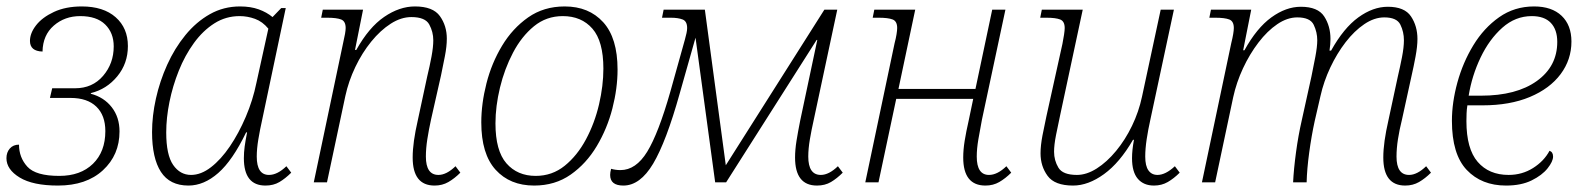

<svg xmlns="http://www.w3.org/2000/svg" viewBox="-21 -566 4919 596"><path d="M159 10Q81 10 40 -15Q-1 -40 -1 -75Q-1 -93 9.5 -105Q20 -117 38 -117Q38 -77 64 -48.5Q90 -20 163 -20Q229 -20 267.5 -57.5Q306 -95 306 -159Q306 -208 278 -235Q250 -262 198 -262H134L141 -292H212Q266 -292 299 -330.5Q332 -369 332 -422Q332 -464 305.5 -490Q279 -516 228 -516Q180 -516 146 -486.5Q112 -457 111 -406Q72 -407 72 -439Q72 -463 91 -487.5Q110 -512 146.5 -529Q183 -546 233 -546Q300 -546 338 -512.5Q376 -479 376 -423Q376 -369 343 -329Q310 -289 261 -277V-275Q302 -264 326 -233Q350 -202 350 -158Q350 -85 298.5 -37.5Q247 10 159 10Z M564 10Q506 10 478.5 -32.5Q451 -75 451 -156Q451 -206 463 -260Q475 -314 498 -365Q521 -416 554.5 -457Q588 -498 630.5 -522Q673 -546 724 -546Q757 -546 782 -537Q807 -528 825 -513L852 -541H866L793 -195Q786 -164 781 -134Q776 -104 776 -80Q776 -23 814 -23Q840 -23 868 -50L883 -30Q865 -12 846.5 -1Q828 10 803 10Q736 10 736 -75Q736 -93 738.5 -111.5Q741 -130 746 -155H743Q701 -68 656.5 -29Q612 10 564 10ZM572 -23Q603 -23 634 -47Q665 -71 692.5 -111.5Q720 -152 742 -203.5Q764 -255 775 -309L812 -477Q794 -499 770.5 -507.5Q747 -516 723 -516Q680 -516 644.5 -493.5Q609 -471 581 -432.5Q553 -394 534 -346.5Q515 -299 505 -249.5Q495 -200 495 -155Q495 -85 516.5 -54Q538 -23 572 -23Z M1328 10Q1260 10 1260 -77Q1260 -101 1264 -129.5Q1268 -158 1276 -193L1305 -328Q1313 -361 1318.5 -390.5Q1324 -420 1324 -441Q1324 -467 1311.5 -490Q1299 -513 1256 -513Q1224 -513 1192 -492.5Q1160 -472 1131.5 -437Q1103 -402 1082 -358Q1061 -314 1051 -268L994 0H953L1044 -432Q1052 -466 1052 -479Q1052 -500 1038 -505.5Q1024 -511 994 -511H976L981 -536H1106L1081 -411H1085Q1124 -481 1171.5 -513.5Q1219 -546 1267 -546Q1323 -546 1344.5 -516Q1366 -486 1366 -446Q1366 -422 1360 -391.5Q1354 -361 1348 -332L1317 -195Q1310 -163 1305.5 -134Q1301 -105 1301 -80Q1301 -23 1340 -23Q1365 -23 1393 -50L1408 -30Q1390 -12 1371 -1Q1352 10 1328 10Z M1637 10Q1562 10 1517.5 -39Q1473 -88 1473 -186Q1473 -244 1489 -307Q1505 -370 1537.5 -424Q1570 -478 1618.5 -512Q1667 -546 1732 -546Q1807 -546 1851.5 -497Q1896 -448 1896 -350Q1896 -292 1880 -229.5Q1864 -167 1831.5 -112.5Q1799 -58 1750.5 -24Q1702 10 1637 10ZM1642 -20Q1693 -20 1732 -51.5Q1771 -83 1798 -133.5Q1825 -184 1838.5 -242Q1852 -300 1852 -353Q1852 -438 1818 -477Q1784 -516 1726 -516Q1675 -516 1636.5 -484.5Q1598 -453 1571.5 -402.5Q1545 -352 1531 -294Q1517 -236 1517 -183Q1517 -98 1551 -59Q1585 -20 1642 -20Z M1914 10Q1873 10 1873 -23Q1873 -31 1876 -42Q1890 -38 1905 -38Q1953 -38 1988 -95Q2023 -152 2060 -282L2105 -443Q2108 -454 2110 -463Q2112 -472 2112 -479Q2112 -500 2098 -505.5Q2084 -511 2061 -511H2034L2039 -536H2167L2232 -53L2538 -536H2578L2505 -194Q2498 -163 2493 -133.5Q2488 -104 2488 -80Q2488 -23 2527 -23Q2552 -23 2580 -50L2595 -30Q2577 -12 2558.5 -1Q2540 10 2515 10Q2447 10 2447 -77Q2447 -101 2451.5 -129Q2456 -157 2463 -192L2516 -442H2514L2233 0H2199L2138 -449L2089 -276Q2047 -126 2006.5 -58Q1966 10 1914 10Z M3038 10Q2969 10 2969 -77Q2969 -101 2973.5 -129Q2978 -157 2986 -192L3000 -259H2761L2706 0H2665L2756 -432Q2760 -447 2762 -459.5Q2764 -472 2764 -479Q2764 -500 2750 -505.5Q2736 -511 2706 -511H2688L2693 -536H2820L2768 -290H3007L3059 -536H3100L3027 -194Q3021 -163 3016 -133.5Q3011 -104 3011 -80Q3011 -23 3049 -23Q3075 -23 3103 -50L3118 -30Q3100 -12 3081 -1Q3062 10 3038 10Z M3310 10Q3253 10 3231 -20Q3209 -50 3209 -90Q3209 -114 3215 -145.5Q3221 -177 3227 -204L3277 -430Q3280 -445 3282 -458.5Q3284 -472 3284 -479Q3284 -500 3270 -505.5Q3256 -511 3227 -511H3208L3213 -536H3340L3270 -209Q3263 -177 3257 -146.5Q3251 -116 3251 -95Q3251 -68 3264.5 -45.5Q3278 -23 3322 -23Q3352 -23 3383.5 -43Q3415 -63 3443.5 -97.5Q3472 -132 3493 -175.5Q3514 -219 3524 -266L3582 -536H3623L3550 -195Q3543 -164 3538.5 -134Q3534 -104 3534 -80Q3534 -51 3544 -37Q3554 -23 3572 -23Q3597 -23 3626 -50L3641 -30Q3623 -12 3604 -1Q3585 10 3561 10Q3529 10 3511 -11Q3493 -32 3493 -75Q3493 -100 3499 -132H3496Q3455 -61 3406 -25.5Q3357 10 3310 10Z M4341 10Q4273 10 4273 -77Q4273 -101 4277 -129.5Q4281 -158 4289 -193L4318 -328Q4325 -358 4331 -388.5Q4337 -419 4337 -441Q4337 -467 4326 -489.5Q4315 -512 4276 -512Q4245 -512 4214 -491Q4183 -470 4156 -435Q4129 -400 4108.5 -356.5Q4088 -313 4078 -268L4060 -190Q4050 -144 4043 -92.5Q4036 -41 4035 0H3993Q3995 -41 4002 -93Q4009 -145 4020 -193L4050 -329Q4056 -358 4062 -389.5Q4068 -421 4068 -441Q4068 -466 4057 -489Q4046 -512 4006 -512Q3975 -512 3944 -491Q3913 -470 3885.5 -434Q3858 -398 3837.5 -354Q3817 -310 3807 -264L3751 0H3710L3801 -432Q3805 -448 3807 -460Q3809 -472 3809 -479Q3809 -500 3795 -505.5Q3781 -511 3751 -511H3733L3738 -536H3863L3838 -410H3842Q3880 -479 3925.5 -512Q3971 -545 4017 -545Q4070 -545 4089.5 -515Q4109 -485 4109 -445Q4109 -428 4106 -409H4111Q4150 -479 4195.5 -512Q4241 -545 4287 -545Q4339 -545 4359 -515Q4379 -485 4379 -445Q4379 -422 4373 -390Q4367 -358 4361 -332L4331 -195Q4323 -163 4318.5 -134Q4314 -105 4314 -80Q4314 -23 4353 -23Q4378 -23 4406 -50L4421 -30Q4403 -12 4384 -1Q4365 10 4341 10Z M4654 10Q4578 10 4532 -38.5Q4486 -87 4486 -191Q4486 -248 4503 -310Q4520 -372 4552.5 -425.5Q4585 -479 4632.5 -512.5Q4680 -546 4741 -546Q4796 -546 4826.5 -517Q4857 -488 4857 -437Q4857 -381 4823.5 -336Q4790 -291 4728 -265Q4666 -239 4581 -239H4534Q4532 -227 4531.5 -214Q4531 -201 4531 -190Q4531 -104 4566 -63.5Q4601 -23 4662 -23Q4704 -23 4738 -44.5Q4772 -66 4789 -98Q4800 -94 4800 -80Q4800 -65 4783 -43.5Q4766 -22 4733.5 -6Q4701 10 4654 10ZM4538 -269H4576Q4686 -269 4749.5 -314.5Q4813 -360 4813 -436Q4813 -474 4793 -495Q4773 -516 4734 -516Q4683 -516 4642.5 -480Q4602 -444 4575 -387.5Q4548 -331 4538 -269Z"/></svg>

Font: Noto Serif SemiCondensed ExtraLight
Style: Italic
Weight: 200
Width: 4
Italic angle: -12°
Designer: Monotype Design Team
Foundry: Monotype Imaging Inc.
Version: Version 2.013